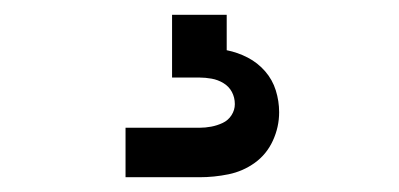

<svg xmlns="http://www.w3.org/2000/svg" viewBox="-20 -20 540 260"><path d="M150 220V153H250Q258 153 266 151.5Q274 150 281.5 146.5Q289 143 293.5 136Q298 129 298 121Q298 112 294 104.5Q290 97 282.5 92.5Q275 88 266.5 86.5Q258 85 250 85H213V0H287V48Q302 51 315.5 58Q329 65 339 76.5Q349 88 353.5 102.5Q358 117 358 132Q358 152 349.5 170.5Q341 189 325 200.5Q309 212 289.5 216Q270 220 250 220Z"/></svg>

Font: Iosevka Curly
Style: Regular
Weight: 400
Monospace: yes
Designer: Belleve Invis
Foundry: Belleve Invis
Version: Version 22.1.2; ttfautohint (v1.8.4)